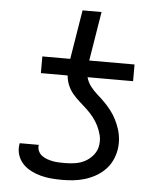

<svg xmlns="http://www.w3.org/2000/svg" viewBox="-53 -781 706 836"><g transform="rotate(5 300.0 -363.5)"><path d="M250 8Q225 8 201.5 6Q178 4 155.5 -2Q133 -8 112.5 -18.5Q92 -29 76.5 -45.5Q61 -62 54 -84.5Q47 -107 51 -131L52 -135H135V-134Q133 -120 138.5 -108Q144 -96 154 -88.5Q164 -81 176.5 -76.5Q189 -72 202 -69.5Q215 -67 229 -66.5Q243 -66 257 -66Q278 -66 300.5 -69.5Q323 -73 343.5 -84Q364 -95 379 -114Q394 -133 397 -155Q401 -178 395.5 -200Q390 -222 380.5 -241Q371 -260 357.5 -277Q344 -294 328.5 -308.5Q313 -323 297 -337Q281 -351 267 -367.5Q253 -384 244.5 -404Q236 -424 234 -447H117V-520H239L274 -735H357L322 -520H520V-447H321Q327 -425 340.5 -407.5Q354 -390 370.5 -375.5Q387 -361 402.5 -345.5Q418 -330 431.5 -312.5Q445 -295 455 -275.5Q465 -256 472 -234.5Q479 -213 481 -189.5Q483 -166 479 -143Q475 -119 464 -96Q453 -73 434.5 -54.5Q416 -36 393 -23.5Q370 -11 346 -4Q322 3 297.5 5.5Q273 8 250 8Z"/></g></svg>

Font: Iosevka Extended
Style: Italic
Weight: 400
Width: 7
Italic angle: -9°
Monospace: yes
Designer: Belleve Invis
Foundry: Belleve Invis
Version: Version 32.5.0; ttfautohint (v1.8.4)